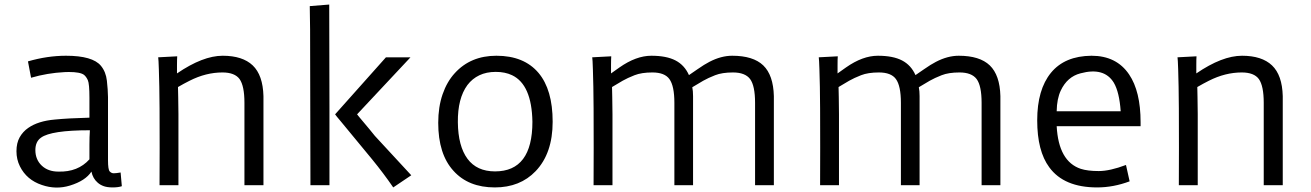

<svg xmlns="http://www.w3.org/2000/svg" viewBox="-20 -818 5792 848"><path d="M518.1 4.4Q502 9.8 478 9.8Q454.1 9.8 438.7 4.4Q423.3 -1 412.1 -10.7Q390.1 -29.3 383.8 -60.1Q357.4 -19.5 289.1 1.5Q227.5 20.5 165 -1Q97.7 -23.4 67.9 -83.5Q52.7 -113.8 52.7 -150.1Q52.7 -186.5 66.9 -211.7Q81.1 -236.8 104.5 -252.9Q148.4 -283.7 222.2 -290Q281.2 -295.9 375 -298.3V-386.2Q375 -448.2 367.9 -463.9Q360.8 -479.5 351.1 -487.3Q334.5 -500 283.7 -500L265.1 -499.5Q189 -495.6 117.2 -474.6L103.5 -546.9Q189 -571.8 271.5 -571.8Q389.2 -571.8 425.8 -527.3Q447.8 -500.5 452.1 -461.4Q456.5 -422.4 457 -389.2V-110.4Q457 -68.8 464.6 -60.8Q472.2 -52.7 482.2 -52.7Q492.2 -52.7 512.7 -56.2ZM375 -178.7Q375 -213.4 377 -242.7Q205.6 -242.7 161.1 -210Q136.2 -192.4 136.2 -155.3Q136.2 -112.8 165 -85.9Q192.9 -60.1 237.8 -60.1Q324.2 -57.6 375 -114.3Z M684.6 0 685.1 -165.5Q685.1 -376.5 683.6 -434.6L681.6 -511.7Q680.2 -556.6 678.7 -564.9L762.7 -569.3Q762.2 -563.5 762 -554Q761.7 -544.4 761.7 -530.3V-493.7Q876 -571.8 963.6 -571.8Q1051.3 -571.8 1096.2 -529.1Q1141.1 -486.3 1143.6 -393.6V0H1059.6V-363.8Q1059.6 -438.5 1038.1 -468.8Q1016.6 -498 962.4 -498Q889.6 -498 817.4 -461.4Q793 -449.2 766.1 -433.6L767.1 -389.2Q768.1 -352.1 768.1 -314V0Z M1351.1 0Q1351.1 0 1349.6 -688Q1348.6 -775.9 1348.1 -791L1434.1 -797.9L1435.1 -338.9V0ZM1623.5 -114.3 1482.9 -284.7Q1465.8 -304.7 1460 -313L1684.6 -564.9H1793L1557.1 -313Q1559.6 -309.6 1566.9 -300.8Q1622.1 -235.4 1635.7 -217.8L1796.4 -43.9L1716.8 9.8Q1674.3 -52.2 1623.5 -114.3Z M1915.5 -275.4Q1915.5 -345.7 1934.8 -401.6Q1954.1 -457.5 1988.8 -495.1Q2058.6 -571.8 2172.4 -571.8Q2294.4 -571.8 2358.4 -496.1Q2420.9 -421.9 2420.9 -280.3Q2420.9 -140.6 2345.7 -62Q2276.9 9.8 2165.5 9.8Q2048.8 9.8 1982.9 -63.5Q1915.5 -137.2 1915.5 -275.4ZM2166.5 -61Q2331.5 -61 2331.5 -280.3Q2328.6 -444.3 2241.7 -485.8Q2210.9 -500.5 2169.7 -500.5Q2128.4 -500.5 2097.2 -485.6Q2065.9 -470.7 2044.4 -442.4Q2001 -383.3 2002.2 -277.8Q2003.4 -172.4 2044.7 -116.7Q2085.9 -61 2166.5 -61Z M2601.6 0 2602.1 -165.5Q2602.1 -376.5 2600.6 -434.6L2598.6 -511.7Q2597.2 -556.6 2595.7 -564.9L2679.7 -569.3Q2679.2 -563.5 2679 -554Q2678.7 -544.4 2678.7 -530.3V-493.7L2715.8 -520Q2789.6 -571.8 2856.7 -571.8Q2923.8 -571.8 2963.6 -551Q3003.4 -530.3 3022.9 -486.3Q3029.3 -490.2 3060.3 -512Q3091.3 -533.7 3113.3 -544.9Q3165 -571.8 3213.9 -571.8Q3306.6 -571.8 3351.1 -529.1Q3395.5 -486.3 3397.9 -393.6V0H3314.9V-363.8Q3314.9 -439 3293 -468.8Q3271 -498 3217.3 -498Q3169.4 -498 3138.4 -485.8Q3107.4 -473.6 3085.9 -461.4L3039.1 -433.6L3037.6 -432.6Q3041 -416.5 3041 -393.6V0H2958.5V-363.8Q2958.5 -438.5 2936.5 -468.8Q2915.5 -498 2861.3 -498Q2813.5 -498 2782.5 -485.8Q2751.5 -473.6 2730 -461.4L2683.1 -433.6L2684.1 -389.2Q2685.1 -352.1 2685.1 -314V0Z M3602.1 0 3602.5 -165.5Q3602.5 -376.5 3601.1 -434.6L3599.1 -511.7Q3597.7 -556.6 3596.2 -564.9L3680.2 -569.3Q3679.7 -563.5 3679.4 -554Q3679.2 -544.4 3679.2 -530.3V-493.7L3716.3 -520Q3790 -571.8 3857.2 -571.8Q3924.3 -571.8 3964.1 -551Q4003.9 -530.3 4023.4 -486.3Q4029.8 -490.2 4060.8 -512Q4091.8 -533.7 4113.8 -544.9Q4165.5 -571.8 4214.4 -571.8Q4307.1 -571.8 4351.6 -529.1Q4396 -486.3 4398.4 -393.6V0H4315.4V-363.8Q4315.4 -439 4293.5 -468.8Q4271.5 -498 4217.8 -498Q4169.9 -498 4138.9 -485.8Q4107.9 -473.6 4086.4 -461.4L4039.6 -433.6L4038.1 -432.6Q4041.5 -416.5 4041.5 -393.6V0H3959V-363.8Q3959 -438.5 3937 -468.8Q3916 -498 3861.8 -498Q3814 -498 3783 -485.8Q3752 -473.6 3730.5 -461.4L3683.6 -433.6L3684.6 -389.2Q3685.5 -352.1 3685.5 -314V0Z M4969.2 -17.1Q4897.5 9.8 4825.7 9.8Q4679.2 9.8 4614.3 -79.1Q4561 -150.9 4561 -286.6Q4561 -422.4 4621.8 -496.6Q4682.6 -570.8 4800.8 -571.8Q4911.1 -571.8 4966.8 -489.3Q5017.6 -414.6 5017.6 -278.3V-260.7H4647Q4655.3 -105 4753.4 -72.3Q4783.7 -62.5 4832.8 -62.5Q4881.8 -62.5 4953.1 -89.4ZM4929.7 -326.7Q4923.8 -411.1 4899.4 -452.6Q4856.9 -522.5 4752 -494.1Q4693.8 -479 4665 -418Q4647.9 -381.8 4647 -326.7Z M5186.5 0 5187 -165.5Q5187 -376.5 5185.5 -434.6L5183.6 -511.7Q5182.1 -556.6 5180.7 -564.9L5264.6 -569.3Q5264.2 -563.5 5263.9 -554Q5263.7 -544.4 5263.7 -530.3V-493.7Q5377.9 -571.8 5465.6 -571.8Q5553.2 -571.8 5598.1 -529.1Q5643.1 -486.3 5645.5 -393.6V0H5561.5V-363.8Q5561.5 -438.5 5540 -468.8Q5518.6 -498 5464.4 -498Q5391.6 -498 5319.3 -461.4Q5294.9 -449.2 5268.1 -433.6L5269 -389.2Q5270 -352.1 5270 -314V0Z"/></svg>

Font: Duru Sans
Style: Regular
Weight: 400
Designer: Onur Yazõcõgil
Foundry: Onur Yazõcõgil
Version: Version 1.001